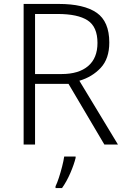

<svg xmlns="http://www.w3.org/2000/svg" viewBox="-20 -827 640 975"><path d="M278 -807Q406 -807 470.5 -762.5Q535 -718 535 -611Q535 -529 491.5 -482.5Q448 -436 383 -417L579 -93H510L328 -401H158V-93H100V-807ZM273 -756H158V-451H293Q380 -451 427.5 -491.5Q475 -532 475 -609Q475 -691 425 -723.5Q375 -756 273 -756ZM364 -25Q356 8 337.5 51Q319 94 295 128H262V119Q270 103 279 75.5Q288 48 295.5 18.5Q303 -11 306 -32H364Z"/></svg>

Font: Noto Sans Kannada UI Light
Style: Regular
Weight: 300
Designer: Jelle Bosma - Monotype Design Team
Foundry: Monotype Imaging Inc.
Version: Version 2.005; ttfautohint (v1.8.4.7-5d5b)